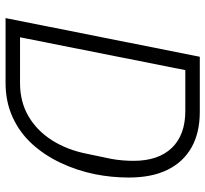

<svg xmlns="http://www.w3.org/2000/svg" viewBox="-44 -694 738 690"><g transform="rotate(90 325.0 -349.0)"><path d="M45 0 184 -698H382Q457 -698 509.5 -668.5Q562 -639 590 -582.5Q618 -526 618 -443Q618 -412 615 -381.5Q612 -351 606 -321Q593 -257 565.5 -198.5Q538 -140 497.5 -95.5Q457 -51 401.5 -25.5Q346 0 278 0ZM114 -52H279Q346 -52 398 -82.5Q450 -113 484.5 -167.5Q519 -222 533 -294L551 -380Q555 -402 556.5 -422.5Q558 -443 558 -460Q558 -549 511.5 -597.5Q465 -646 378 -646H232Z"/></g></svg>

Font: IBM Plex Sans Light
Style: Italic
Weight: 300
Italic angle: -11.31°
Designer: Mike Abbink, Paul van der Laan, Pieter van Rosmalen
Foundry: Bold Monday
Version: Version 3.201